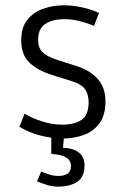

<svg xmlns="http://www.w3.org/2000/svg" viewBox="-20 -508 443 711"><path d="M212.4 4.9Q171.9 4.9 128.9 -6.3Q85.9 -17.6 51.8 -38.6L71.3 -86.9Q96.7 -71.3 134.8 -58.8Q172.9 -46.4 209.5 -46.4Q256.8 -46.4 282.5 -64.5Q308.1 -82.5 308.1 -129.4Q308.1 -158.2 295.2 -177.2Q282.2 -196.3 245.6 -207.5L172.4 -230.5Q119.1 -247.1 88.9 -276.1Q58.6 -305.2 58.6 -358.9Q58.6 -405.8 80.8 -434.1Q103 -462.4 139.2 -475.3Q175.3 -488.3 216.8 -488.3Q250.5 -488.3 284.4 -480.7Q318.4 -473.1 346.7 -460L328.1 -412.1Q305.7 -421.9 276.1 -429.4Q246.6 -437 220.2 -437Q172.9 -437 147 -418.9Q121.1 -400.9 121.1 -360.4Q121.1 -330.6 137.5 -314.7Q153.8 -298.8 190.9 -286.6L262.7 -263.7Q296.4 -252.9 320.6 -235.4Q344.7 -217.8 357.7 -192.4Q370.6 -167 370.6 -132.3Q370.6 -81.5 348.4 -51.5Q326.2 -21.5 290.3 -8.3Q254.4 4.9 212.4 4.9ZM195.8 183.1Q172.9 183.1 152.8 176.5Q132.8 169.9 117.2 163.6L132.3 127.4Q144 132.3 161.6 137.9Q179.2 143.6 195.8 143.6Q217.3 143.6 230 135.3Q242.7 127 242.7 106.9Q242.7 85 223.9 74.5Q205.1 64 169.9 62V-4.9H217.3L213.4 39.6Q249.5 40 271.2 56.2Q293 72.3 293 104.5Q293 147 266.1 165Q239.3 183.1 195.8 183.1Z"/></svg>

Font: Anaheim
Style: Regular
Weight: 400
Designer: Vernon Adams
Foundry: Vernon Adams
Version: Version 2.001